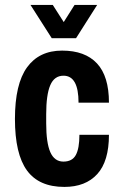

<svg xmlns="http://www.w3.org/2000/svg" viewBox="-20 -738 492 771"><path d="M102.5 -718.1H192L235.9 -649.4L279.3 -718.1H370.1L285.4 -584.7H187.7ZM417.5 -325.8H295.4Q295.4 -434 235 -434Q198.1 -434 181.8 -395.7Q165.5 -357.5 165.5 -279.3V-242.8Q165.5 -164.2 182.2 -126.6Q199 -89.1 234.6 -89.1Q270.2 -89.1 284.5 -115.6Q298.9 -142.1 298.9 -196.8H417.5Q417.5 -90.4 370.5 -38.9Q323.6 12.6 238.5 12.6Q136.4 12.6 88.2 -53.6Q40 -119.9 40 -260.2Q40 -400.5 88.6 -467.6Q137.3 -534.8 229.4 -534.8Q321.5 -534.8 369.5 -483.3Q417.5 -431.8 417.5 -325.8Z"/></svg>

Font: Puralecka Narrow
Style: Bold
Weight: 700
Designer: Hector Gatti, Marcela Romero, Pablo Cosgaya and Nicolas Silva
Version: Version 1.004;PS 001.004;hotconv 1.0.70;makeotf.lib2.5.58329